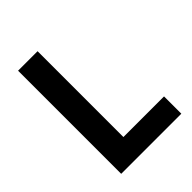

<svg xmlns="http://www.w3.org/2000/svg" viewBox="-199 -808 919 919"><g transform="rotate(-45 260.5 -349.0)"><path d="M489 0V-117H214V-698H82V0Z"/></g></svg>

Font: IBM Plex Thai SemiBold
Style: Regular
Weight: 600
Designer: Mike Abbink, Paul van der Laan, Pieter van Rosmalen, Ben Mitchell, Mark Frömberg
Foundry: Bold Monday
Version: Version 1.0